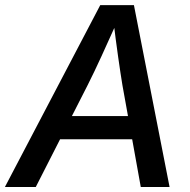

<svg xmlns="http://www.w3.org/2000/svg" viewBox="-45 -748 762 768"><path d="M-25.4 0 356 -727.5H490.7L633.3 0H518.1L444.8 -406.7Q437 -454.1 427.5 -520.8Q418 -587.4 406.7 -680.2H432.1Q391.6 -589.8 361.1 -523.4Q330.6 -457 305.2 -406.7L98.1 0ZM148.9 -190.9 164.1 -283.7H537.6L522.5 -190.9Z"/></svg>

Font: Inter 20pt Medium
Style: Italic
Weight: 500
Italic angle: -9.3988°
Version: Version 4.001;git-66647c0bb